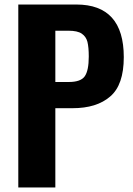

<svg xmlns="http://www.w3.org/2000/svg" viewBox="-20 -830 591 850"><path d="M61 -810H318C458 -810 528 -732 528 -577C528 -495 508 -437 468 -403C428 -368 372 -351 301 -351H225V0H61ZM284 -467C319 -467 343 -475 355 -492C367 -509 373 -538 373 -580C373 -607 371 -629 367 -645C363 -660 355 -672 342 -681C329 -690 309 -694 283 -694H225V-467Z"/></svg>

Font: Oswald SemiBold
Style: Regular
Weight: 400
Version: Version